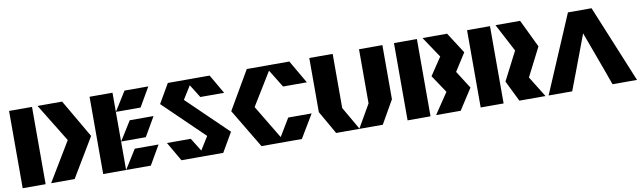

<svg xmlns="http://www.w3.org/2000/svg" viewBox="-41 -1208 5714 1715"><g transform="rotate(-10 2815.5 -350.5)"><path d="M530 -354 317 0H530L742 -354L540 -701H317ZM267 0V-701H59V0Z M1106 -174 1028 -48.9 997 0H998H1058H1221L1322 -174ZM1106 -701 1028 -575.9 997 -527H998H1058H1221L1322 -701ZM1106 -432 1028 -306.9 997 -258H998H1058H1221L1322 -432ZM997 0H789V-701H997V-527V-258Z M1688.5 -54.5 1614 -174H1398L1499 0H1654H1655H1662H1715H1722H1723H1878L1979 -174L1614 -527L1688.5 -646.5L1763 -527H1979L1878 -701H1723H1722H1715H1662H1655H1654H1499L1398 -527L1763 -174Z M2507 -491 2408 -652.1 2225 -354 2408 -49.9 2504.4 -210H2716.8L2591 0H2438H2378H2225L2013 -354L2215 -701H2378H2438H2601L2723 -491Z M2994 -210 3113.5 -2.6 3233 -210V-701H3445V-210L3325 0H3115H3112H2902L2782 -210V-701H2994Z M3936 -511 3829 -351 3936 -191 3809 -2H4032L4154 -191L4052 -351L4154 -511L4032 -701H3809ZM3758 0V-701H3550V0Z M4604 -448 4471 -189 4564 0H4801L4684 -189L4816 -448L4694 -701H4471ZM4421 0V-701H4213V0Z M5355 -150 5409 0H5631L5342 -701H5128L4829 0H5043L5100 -150L5229 -493Z"/></g></svg>

Font: Radio Edit
Style: P3
Weight: 800
Version: Version 3.001;PS 003.001;hotconv 1.0.70;makeotf.lib2.5.58329